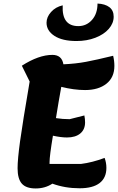

<svg xmlns="http://www.w3.org/2000/svg" viewBox="-20 -1035 664 1081"><path d="M325 -546Q318 -503 310 -461L295 -370Q332 -364 372 -364L455 -385Q459 -365 459 -346Q459 -306 432 -283.5Q405 -261 357 -261Q324 -261 278 -271Q259 -157 259 -122V-112H436Q500 -120 569 -146Q579 -119 579 -90Q579 -34 541 -4.5Q503 25 428 25Q346 25 275 -1Q234 26 181 26Q127 26 103 -1Q79 -28 79 -88Q79 -138 93 -240Q107 -342 147 -576L103 -665Q198 -726 275 -726Q328 -726 337 -673Q406 -676 464.5 -687Q523 -698 617 -721Q624 -692 624 -664Q624 -599 579 -563.5Q534 -528 459 -528Q397 -528 325 -546ZM529 -1015Q572 -1013 596 -994.5Q620 -976 620 -941Q620 -904 592.5 -872.5Q565 -841 517 -822.5Q469 -804 411 -804Q331 -804 286.5 -833Q242 -862 242 -907Q242 -939 267.5 -967.5Q293 -996 333 -1005Q327 -888 421 -888Q467 -888 498 -923Q529 -958 529 -1015Z"/></svg>

Font: Lemonada SemiBold
Style: Regular
Weight: 600
Designer: Mohamed Gaber (Arabic) Eduardo Tunni (Latin)
Foundry: Kief Type Foundry
Version: Version 3.006